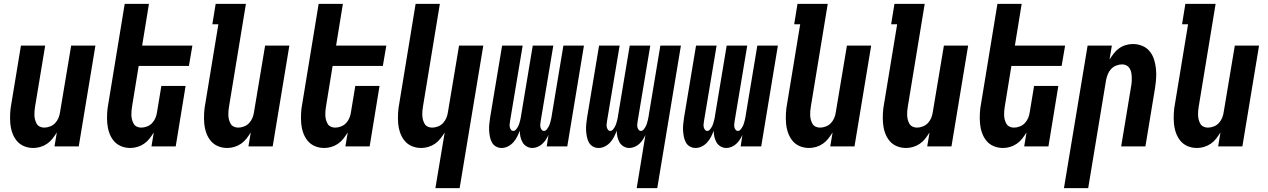

<svg xmlns="http://www.w3.org/2000/svg" viewBox="-20 -755 6540 990"><path d="M152 8Q126 8 103.5 -1.5Q81 -11 66 -29.5Q51 -48 43 -71.5Q35 -95 33 -120.5Q31 -146 32.5 -172Q34 -198 39 -223L88 -520H213L161 -206Q159 -195 158 -183Q157 -171 157.5 -159.5Q158 -148 161 -137Q164 -126 169.5 -116.5Q175 -107 185.5 -102Q196 -97 208 -97Q223 -97 238.5 -103Q254 -109 265 -121Q276 -133 282 -148Q288 -163 290 -179L347 -520H472L386 0H261L273 -72Q263 -56 251 -40.5Q239 -25 223 -14Q207 -3 188.5 2.5Q170 8 152 8Z M652 8Q626 8 603.5 -1.5Q581 -11 566 -29.5Q551 -48 543 -71.5Q535 -95 533 -120.5Q531 -146 532.5 -172Q534 -198 539 -223L623 -735H748L713 -520H972L954 -415H695L661 -206Q659 -195 658 -183Q657 -171 657.5 -159.5Q658 -148 661 -137Q664 -126 669.5 -116.5Q675 -107 685.5 -102Q696 -97 708 -97Q723 -97 738.5 -103Q754 -109 765 -121Q776 -133 782 -148Q788 -163 790 -179L812 -312H937L886 0H761L773 -72Q763 -56 751 -40.5Q739 -25 723 -14Q707 -3 688.5 2.5Q670 8 652 8Z M1152 8Q1126 8 1103.5 -1.5Q1081 -11 1066 -29.5Q1051 -48 1043 -71.5Q1035 -95 1033 -120.5Q1031 -146 1032.5 -172Q1034 -198 1039 -223L1106 -630H1075L1092 -735H1248L1161 -206Q1159 -195 1158 -183Q1157 -171 1157.5 -159.5Q1158 -148 1161 -137Q1164 -126 1169.5 -116.5Q1175 -107 1185.5 -102Q1196 -97 1208 -97Q1223 -97 1238.5 -103Q1254 -109 1265 -121Q1276 -133 1282 -148Q1288 -163 1290 -179L1347 -520H1472L1386 0H1261L1273 -72Q1263 -56 1251 -40.5Q1239 -25 1223 -14Q1207 -3 1188.5 2.5Q1170 8 1152 8Z M1652 8Q1626 8 1603.5 -1.5Q1581 -11 1566 -29.5Q1551 -48 1543 -71.5Q1535 -95 1533 -120.5Q1531 -146 1532.5 -172Q1534 -198 1539 -223L1623 -735H1748L1713 -520H1972L1954 -415H1695L1661 -206Q1659 -195 1658 -183Q1657 -171 1657.5 -159.5Q1658 -148 1661 -137Q1664 -126 1669.5 -116.5Q1675 -107 1685.5 -102Q1696 -97 1708 -97Q1723 -97 1738.5 -103Q1754 -109 1765 -121Q1776 -133 1782 -148Q1788 -163 1790 -179L1812 -312H1937L1886 0H1761L1773 -72Q1763 -56 1751 -40.5Q1739 -25 1723 -14Q1707 -3 1688.5 2.5Q1670 8 1652 8Z M2225 215 2273 -72Q2263 -56 2251 -40.5Q2239 -25 2223 -14Q2207 -3 2188.5 2.5Q2170 8 2152 8Q2126 8 2103.5 -1.5Q2081 -11 2066 -29.5Q2051 -48 2043 -71.5Q2035 -95 2033 -120.5Q2031 -146 2032.5 -172Q2034 -198 2039 -223L2123 -735H2248L2161 -206Q2159 -195 2158 -183Q2157 -171 2157.5 -159.5Q2158 -148 2161 -137Q2164 -126 2169.5 -116.5Q2175 -107 2185.5 -102Q2196 -97 2208 -97Q2223 -97 2238.5 -103Q2254 -109 2265 -121Q2276 -133 2282 -148Q2288 -163 2290 -179L2347 -520H2472L2350 215Z M2567 8Q2550 8 2536.5 0Q2523 -8 2516 -21.5Q2509 -35 2506 -50.5Q2503 -66 2502 -82.5Q2501 -99 2503 -115.5Q2505 -132 2507 -148L2569 -520H2675L2610 -131Q2609 -123 2608 -115Q2607 -107 2608.5 -100Q2610 -93 2614.5 -86.5Q2619 -80 2627 -80Q2635 -80 2641 -87.5Q2647 -95 2651 -102.5Q2655 -110 2657.5 -118Q2660 -126 2662 -134Q2664 -142 2665.5 -150Q2667 -158 2668 -166L2727 -520H2833L2768 -131Q2767 -123 2766 -115Q2765 -107 2766.5 -100Q2768 -93 2772.5 -86.5Q2777 -80 2785 -80Q2793 -80 2799 -87.5Q2805 -95 2809 -102.5Q2813 -110 2815.5 -118Q2818 -126 2820 -134Q2822 -142 2823.5 -150Q2825 -158 2826 -166L2885 -520H2991L2905 0H2799L2808 -59Q2802 -46 2794 -34Q2786 -22 2775.5 -12.5Q2765 -3 2751.5 2.5Q2738 8 2725 8Q2709 8 2695.5 0Q2682 -8 2674.5 -21Q2667 -34 2663.5 -49.5Q2660 -65 2660 -81Q2654 -65 2646.5 -50Q2639 -35 2627 -21.5Q2615 -8 2599 0Q2583 8 2567 8Z M3263 215 3308 -59Q3302 -46 3294 -34Q3286 -22 3275.5 -12.5Q3265 -3 3251.5 2.5Q3238 8 3225 8Q3209 8 3195.5 0Q3182 -8 3174.5 -21Q3167 -34 3163.5 -49.5Q3160 -65 3160 -81Q3154 -65 3146.5 -50Q3139 -35 3127 -21.5Q3115 -8 3099 0Q3083 8 3067 8Q3050 8 3036.5 0Q3023 -8 3016 -21.5Q3009 -35 3006 -50.5Q3003 -66 3002 -82.5Q3001 -99 3003 -115.5Q3005 -132 3007 -148L3069 -520H3175L3110 -131Q3109 -123 3108 -115Q3107 -107 3108.5 -100Q3110 -93 3114.5 -86.5Q3119 -80 3127 -80Q3135 -80 3141 -87.5Q3147 -95 3151 -102.5Q3155 -110 3157.5 -118Q3160 -126 3162 -134Q3164 -142 3165.5 -150Q3167 -158 3168 -166L3227 -520H3333L3268 -131Q3267 -123 3266 -115Q3265 -107 3266.5 -100Q3268 -93 3272.5 -86.5Q3277 -80 3285 -80Q3293 -80 3299 -87.5Q3305 -95 3309 -102.5Q3313 -110 3315.5 -118Q3318 -126 3320 -134Q3322 -142 3323.5 -150Q3325 -158 3326 -166L3385 -520H3491L3369 215Z M3567 8Q3550 8 3536.5 0Q3523 -8 3516 -21.5Q3509 -35 3506 -50.5Q3503 -66 3502 -82.5Q3501 -99 3503 -115.5Q3505 -132 3507 -148L3569 -520H3675L3610 -131Q3609 -123 3608 -115Q3607 -107 3608.5 -100Q3610 -93 3614.5 -86.5Q3619 -80 3627 -80Q3635 -80 3641 -87.5Q3647 -95 3651 -102.5Q3655 -110 3657.5 -118Q3660 -126 3662 -134Q3664 -142 3665.5 -150Q3667 -158 3668 -166L3727 -520H3833L3768 -131Q3767 -123 3766 -115Q3765 -107 3766.5 -100Q3768 -93 3772.5 -86.5Q3777 -80 3785 -80Q3793 -80 3799 -87.5Q3805 -95 3809 -102.5Q3813 -110 3815.5 -118Q3818 -126 3820 -134Q3822 -142 3823.5 -150Q3825 -158 3826 -166L3885 -520H3991L3905 0H3799L3808 -59Q3802 -46 3794 -34Q3786 -22 3775.5 -12.5Q3765 -3 3751.5 2.5Q3738 8 3725 8Q3709 8 3695.5 0Q3682 -8 3674.5 -21Q3667 -34 3663.5 -49.5Q3660 -65 3660 -81Q3654 -65 3646.5 -50Q3639 -35 3627 -21.5Q3615 -8 3599 0Q3583 8 3567 8Z M4152 8Q4126 8 4103.5 -1.5Q4081 -11 4066 -29.5Q4051 -48 4043 -71.5Q4035 -95 4033 -120.5Q4031 -146 4032.5 -172Q4034 -198 4039 -223L4106 -630H4075L4092 -735H4248L4161 -206Q4159 -195 4158 -183Q4157 -171 4157.5 -159.5Q4158 -148 4161 -137Q4164 -126 4169.5 -116.5Q4175 -107 4185.5 -102Q4196 -97 4208 -97Q4223 -97 4238.5 -103Q4254 -109 4265 -121Q4276 -133 4282 -148Q4288 -163 4290 -179L4347 -520H4472L4386 0H4261L4273 -72Q4263 -56 4251 -40.5Q4239 -25 4223 -14Q4207 -3 4188.5 2.5Q4170 8 4152 8Z M4652 8Q4626 8 4603.5 -1.5Q4581 -11 4566 -29.5Q4551 -48 4543 -71.5Q4535 -95 4533 -120.5Q4531 -146 4532.5 -172Q4534 -198 4539 -223L4606 -630H4575L4592 -735H4748L4661 -206Q4659 -195 4658 -183Q4657 -171 4657.5 -159.5Q4658 -148 4661 -137Q4664 -126 4669.5 -116.5Q4675 -107 4685.5 -102Q4696 -97 4708 -97Q4723 -97 4738.5 -103Q4754 -109 4765 -121Q4776 -133 4782 -148Q4788 -163 4790 -179L4847 -520H4972L4886 0H4761L4773 -72Q4763 -56 4751 -40.5Q4739 -25 4723 -14Q4707 -3 4688.5 2.5Q4670 8 4652 8Z M5152 8Q5126 8 5103.5 -1.5Q5081 -11 5066 -29.5Q5051 -48 5043 -71.5Q5035 -95 5033 -120.5Q5031 -146 5032.5 -172Q5034 -198 5039 -223L5123 -735H5248L5213 -520H5472L5454 -415H5195L5161 -206Q5159 -195 5158 -183Q5157 -171 5157.5 -159.5Q5158 -148 5161 -137Q5164 -126 5169.5 -116.5Q5175 -107 5185.5 -102Q5196 -97 5208 -97Q5223 -97 5238.5 -103Q5254 -109 5265 -121Q5276 -133 5282 -148Q5288 -163 5290 -179L5312 -312H5437L5386 0H5261L5273 -72Q5263 -56 5251 -40.5Q5239 -25 5223 -14Q5207 -3 5188.5 2.5Q5170 8 5152 8Z M5466 215 5588 -520H5713L5701 -448Q5711 -464 5723 -479.5Q5735 -495 5750.5 -506Q5766 -517 5784.5 -522.5Q5803 -528 5821 -528Q5847 -528 5870 -518.5Q5893 -509 5908 -490.5Q5923 -472 5930.5 -448.5Q5938 -425 5940.5 -399.5Q5943 -374 5941 -348Q5939 -322 5935 -297L5886 0H5761L5813 -314Q5815 -325 5815.5 -337Q5816 -349 5815.5 -360.5Q5815 -372 5812.5 -383Q5810 -394 5804 -403.5Q5798 -413 5788 -418Q5778 -423 5766 -423Q5751 -423 5735.5 -417Q5720 -411 5709 -399Q5698 -387 5692 -372Q5686 -357 5683 -341L5591 215Z M6152 8Q6126 8 6103.5 -1.5Q6081 -11 6066 -29.5Q6051 -48 6043 -71.5Q6035 -95 6033 -120.5Q6031 -146 6032.5 -172Q6034 -198 6039 -223L6106 -630H6075L6092 -735H6248L6161 -206Q6159 -195 6158 -183Q6157 -171 6157.5 -159.5Q6158 -148 6161 -137Q6164 -126 6169.5 -116.5Q6175 -107 6185.5 -102Q6196 -97 6208 -97Q6223 -97 6238.5 -103Q6254 -109 6265 -121Q6276 -133 6282 -148Q6288 -163 6290 -179L6347 -520H6472L6386 0H6261L6273 -72Q6263 -56 6251 -40.5Q6239 -25 6223 -14Q6207 -3 6188.5 2.5Q6170 8 6152 8Z"/></svg>

Font: Iosevka Extrabold Oblique
Style: Regular
Weight: 800
Italic angle: -9°
Monospace: yes
Designer: Belleve Invis
Foundry: Belleve Invis
Version: Version 32.5.0; ttfautohint (v1.8.4)